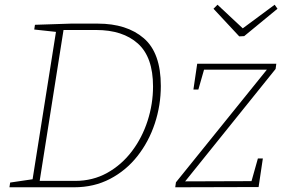

<svg xmlns="http://www.w3.org/2000/svg" viewBox="-20 -793 1206 813"><path d="M394 -693Q517 -693 589 -631Q661 -569 661 -429Q661 -347 635.5 -270Q610 -193 562 -132Q514 -71 446 -35.5Q378 0 294 0H20L23 -20L118 -34L217 -658L125 -668L128 -688L280 -693ZM298 -27Q373 -27 434 -61Q495 -95 538.5 -152.5Q582 -210 605 -281.5Q628 -353 628 -427Q628 -551 564 -608.5Q500 -666 387 -666H249L148 -27ZM1093 -122 1075 -1 722 0 725 -21 1110 -498H844L820 -414H799L815 -523H1150L1147 -501L764 -25L1045 -26L1072 -122ZM1143 -773 1155 -756 1014 -640 993 -639 884 -756 901 -773 1008 -673Z"/></svg>

Font: Bitter ExtraLight
Style: Italic
Weight: 200
Italic angle: -9°
Designer: Sol Matas, and Bitter project Authors
Foundry: Sol Matas
Version: Version 2.001